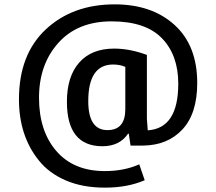

<svg xmlns="http://www.w3.org/2000/svg" viewBox="-20 -668 993 881"><path d="M798 -284Q798 -415 723 -492.5Q648 -570 492 -570Q336 -570 247.5 -471Q159 -372 159 -219.5Q159 -67 238.5 25Q318 117 461 117Q550 117 619 86L644 159Q565 193 461.5 193Q358 193 281 159.5Q204 126 158 68Q67 -45 67 -212Q67 -418 190 -533Q313 -648 506 -648Q677 -648 781 -553.5Q885 -459 885 -287Q885 -147 817 -74Q749 -1 636 0H579L571 -54L568 -55Q529 3 450 3Q287 3 287 -201Q287 -317 343.5 -381Q400 -445 504 -445Q576 -445 654 -416V-123L658 -70Q798 -79 798 -284ZM555 -361Q531 -372 498 -372Q385 -371 385 -204Q385 -71 473 -71Q555 -71 555 -167Z"/></svg>

Font: Bree Serif
Style: Regular
Weight: 400
Designer: Veronika Burian, Jos Scaglione
Foundry: TypeTogether
Version: Version 1.001